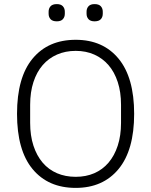

<svg xmlns="http://www.w3.org/2000/svg" viewBox="-20 -904 737 936"><path d="M349 12Q215 12 139 -79.5Q63 -171 63 -349Q63 -527 139 -618.5Q215 -710 349 -710Q482 -710 558 -618Q634 -526 634 -349Q634 -172 558 -80Q482 12 349 12ZM349 -42Q399 -42 439.5 -59.5Q480 -77 509 -111Q538 -145 554 -194Q570 -243 570 -305V-393Q570 -455 554 -504Q538 -553 509 -586.5Q480 -620 439.5 -638Q399 -656 349 -656Q299 -656 258 -638Q217 -620 188 -586.5Q159 -553 143 -504Q127 -455 127 -393V-305Q127 -243 143 -194Q159 -145 188 -111Q217 -77 258 -59.5Q299 -42 349 -42ZM257 -800Q236 -800 226.5 -810.5Q217 -821 217 -837V-847Q217 -863 226.5 -873.5Q236 -884 257 -884Q277 -884 286.5 -873.5Q296 -863 296 -847V-837Q296 -821 286.5 -810.5Q277 -800 257 -800ZM441 -800Q421 -800 411.5 -810.5Q402 -821 402 -837V-847Q402 -863 411.5 -873.5Q421 -884 441 -884Q462 -884 471.5 -873.5Q481 -863 481 -847V-837Q481 -821 471.5 -810.5Q462 -800 441 -800Z"/></svg>

Font: IBM Plex Sans Arabic Light
Style: Regular
Weight: 300
Designer: Mike Abbink, Paul van der Laan, Pieter van Rosmalen, Wael Morcos, Khajak Apelian
Foundry: Bold Monday
Version: Version 1.2